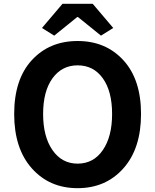

<svg xmlns="http://www.w3.org/2000/svg" viewBox="-20 -968 810 1002"><path d="M385 14Q238 14 146 -89.5Q54 -193 54 -373Q54 -554 146 -654Q238 -754 385 -754Q532 -754 624 -653.5Q716 -553 716 -373Q716 -193 624 -89.5Q532 14 385 14ZM385 -114Q468 -114 516.5 -184.5Q565 -255 565 -373Q565 -492 516.5 -559.5Q468 -627 385 -627Q303 -627 254 -559.5Q205 -492 205 -373Q205 -255 254 -184.5Q303 -114 385 -114ZM199 -822 306 -948H464L571 -822L507 -782L387 -879H383L263 -782Z"/></svg>

Font: Source Han Sans CN Bold
Style: Bold
Weight: 700
Designer: Ryoko NISHIZUKA 西塚涼子 (kana & ideographs); Paul D. Hunt (Latin, Greek & Cyrillic); Wenlong ZHANG 张文龙 (bopomofo); Sandoll 
Foundry: Adobe Systems Incorporated
Version: Version 1.00;May 30, 2023;FontCreator 11.5.0.2422 32-bit